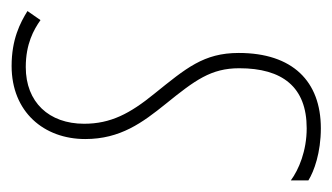

<svg xmlns="http://www.w3.org/2000/svg" viewBox="-160 -432 586 339"><g transform="rotate(-90 133.5 -263.0)"><path d="M76 10C159 10 209 -40 209 -135C209 -197 182 -228 137 -284C102 -327 84 -361 84 -408C84 -470 122 -511 184 -511C225 -511 250 -497 267 -485L283 -508C262 -521 233 -536 186 -536C105 -536 57 -479 57 -406C57 -344 86 -305 119 -264C161 -212 182 -184 182 -134C182 -58 149 -15 76 -15C36 -15 3 -29 -16 -43V-12C0 -2 33 10 76 10Z"/></g></svg>

Font: Noto Sans ExtraCondensed Thin
Style: Italic
Weight: 100
Width: 2
Italic angle: -12°
Designer: Monotype Design Team
Foundry: Monotype Imaging Inc.
Version: Version 2.013